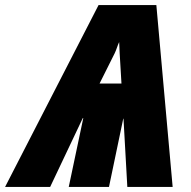

<svg xmlns="http://www.w3.org/2000/svg" viewBox="-81 -734 752 754"><path d="M-61 0H116L244 -270H246L189 0H347L403 -268H404L419 0H597L533 -714H306ZM310 -406 369 -524C376 -538 380 -554 387 -569C388 -554 388 -539 389 -524L396 -406Z"/></svg>

Font: Noto Sans UI Condensed Black
Style: Italic
Weight: 900
Width: 3
Italic angle: -192°
Designer: Monotype Design Team
Foundry: Monotype Imaging Inc.
Version: Version 1.901